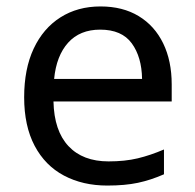

<svg xmlns="http://www.w3.org/2000/svg" viewBox="-20 -566 604 596"><path d="M292 -546Q361 -546 410.5 -516Q460 -486 486.5 -431.5Q513 -377 513 -304V-251H146Q148 -160 192.5 -112.5Q237 -65 317 -65Q368 -65 407.5 -74.5Q447 -84 489 -102V-25Q448 -7 408 1.5Q368 10 313 10Q237 10 178.5 -21Q120 -52 87.5 -113.5Q55 -175 55 -264Q55 -352 84.5 -415Q114 -478 167.5 -512Q221 -546 292 -546ZM291 -474Q228 -474 191.5 -433.5Q155 -393 148 -321H421Q420 -389 389 -431.5Q358 -474 291 -474Z"/></svg>

Font: Noto Sans Thai Looped
Style: Regular
Weight: 400
Designer: Sasikarn Vongin, Ben Mitchell
Foundry: The Fontpad Ltd
Version: Version 1.001; ttfautohint (v1.8.4.7-5d5b)